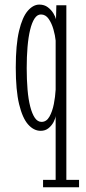

<svg xmlns="http://www.w3.org/2000/svg" viewBox="-20 -546 364 816"><path d="M163 250V218.5H216.5V-53Q215.5 -42.5 207.8 -27.5Q200 -12.5 186.2 -1.2Q172.5 10 153 10Q123.5 10 99.5 -17Q75.5 -44 61.2 -103.2Q47 -162.5 47 -259Q47 -356 61 -414.8Q75 -473.5 98 -500Q121 -526.5 147 -526.5Q168.5 -526.5 183.2 -515.2Q198 -504 206.8 -489.5Q215.5 -475 218 -464.5L219.5 -523.5H262V218.5H316V250ZM156.5 -28Q177.5 -28 190 -50Q202.5 -72 208.8 -103.8Q215 -135.5 216.5 -165V-373.5Q214.5 -395 207.2 -420.8Q200 -446.5 187 -465.5Q174 -484.5 154 -484.5Q138 -484.5 126.8 -467.2Q115.5 -450 108 -419Q100.5 -388 97 -346.5Q93.5 -305 93.5 -256.5Q93.5 -208 97 -166Q100.5 -124 108.5 -93Q116.5 -62 128.2 -45Q140 -28 156.5 -28Z"/></svg>

Font: Imbue Thin 10pt ExtraLight
Style: Regular
Weight: 250
Version: Version 1.102